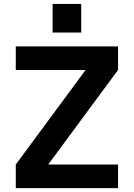

<svg xmlns="http://www.w3.org/2000/svg" viewBox="-20 -969 689 989"><path d="M61.3 0V-121.6L419.7 -606.7V-608.4H61.3V-730H588V-608.4L229.6 -123.3V-121.6H588V0ZM251 -801.4V-948.6H398.3V-801.4Z"/></svg>

Font: M PLUS 1 Thin
Style: Regular
Weight: 100
Designer: Coji Morishita
Foundry: UNDERFOREST DESIGN
Version: Version 1.001